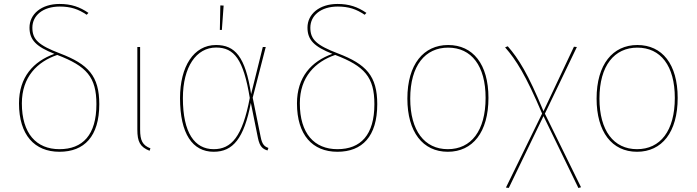

<svg xmlns="http://www.w3.org/2000/svg" viewBox="-20 -755 3509 967"><path d="M282.7 -485.7C174.6 -527 143 -555.6 143 -615.6C143 -676.9 196 -722 281.1 -722C336.1 -722 374.7 -708.9 416.6 -680.6L425.4 -690.1C381.6 -720.3 338.3 -735.1 279.9 -735.1C187.7 -735.1 128.6 -683.4 128.6 -616C128.6 -553.1 163.4 -519.8 254.1 -483.8C148.1 -446 75.7 -366.5 75.7 -234.3C75.7 -75.3 153.9 9.4 279.4 9.4C404.3 9.4 480 -67.7 480 -230.4C480 -372.4 424.4 -431.6 282.7 -485.7ZM279.4 -3.7C163 -3.7 90.1 -82.7 90.1 -234.3C90.1 -367.9 168 -444 268.3 -478.3C416.2 -421.9 465.6 -366.7 465.6 -230.4C465.6 -75.1 396.4 -3.7 279.4 -3.7Z M685.7 -518.3H671.7V-102.6C671.7 -40.7 685.7 -14.7 733.3 4.4L737.7 -7.8C698 -23.7 685.7 -46.6 685.7 -102.6Z M1089.7 -727.7 1087.3 -604.3H1097.4L1106.3 -726.9ZM1067.9 -528.3C955.3 -528.3 886.7 -419.4 886.7 -260.7C886.7 -80.7 949.9 9.4 1056.3 9.4C1153.3 9.4 1208.9 -57.6 1243.4 -236.7L1278.9 -60.9C1288.3 -14.1 1304.6 -4.7 1327.1 2.9L1331.9 -9.9C1313.6 -16.6 1300.4 -25.4 1292.9 -65.1L1252.7 -263L1318.4 -518.3H1303.6L1244.7 -281.1C1215.6 -470.4 1163.3 -528.3 1067.9 -528.3ZM1068.3 -515.6C1159.3 -515.6 1206.3 -456 1238 -261.7C1200.9 -66.3 1145.4 -3.7 1056.3 -3.7C959.9 -3.7 901.1 -86.7 901.1 -260.7C901.1 -418.6 968.9 -515.6 1068.3 -515.6Z M1682.7 -485.7C1574.6 -527 1543 -555.6 1543 -615.6C1543 -676.9 1596 -722 1681.1 -722C1736.1 -722 1774.7 -708.9 1816.6 -680.6L1825.4 -690.1C1781.6 -720.3 1738.3 -735.1 1679.9 -735.1C1587.7 -735.1 1528.6 -683.4 1528.6 -616C1528.6 -553.1 1563.4 -519.8 1654.1 -483.8C1548.1 -446 1475.7 -366.5 1475.7 -234.3C1475.7 -75.3 1553.9 9.4 1679.4 9.4C1804.3 9.4 1880 -67.7 1880 -230.4C1880 -372.4 1824.4 -431.6 1682.7 -485.7ZM1679.4 -3.7C1563 -3.7 1490.1 -82.7 1490.1 -234.3C1490.1 -367.9 1568 -444 1668.3 -478.3C1816.2 -421.9 1865.6 -366.7 1865.6 -230.4C1865.6 -75.1 1796.4 -3.7 1679.4 -3.7Z M2237 -528.3C2113.4 -528.3 2031.7 -431 2031.7 -258.4C2031.7 -91 2108.8 9.4 2235.4 9.4C2360.6 9.4 2440.1 -89 2440.1 -262C2440.1 -432 2362 -528.3 2237 -528.3ZM2237 -515.1C2354.1 -515.1 2425.7 -423.7 2425.7 -262C2425.7 -95.6 2352.3 -3.7 2235.4 -3.7C2117.6 -3.7 2046.1 -97.6 2046.1 -258.4C2046.1 -425.3 2121.7 -515.1 2237 -515.1Z M2724.3 -182.6 2885.4 -518.3 2870.6 -519.6 2717.3 -194.9C2638.9 -385 2591.7 -459.3 2537.4 -521.9L2523.9 -516.6C2579.4 -453.1 2627.4 -377.7 2710.3 -183L2528.1 189.7L2542.6 191.4L2717.3 -170.3L2893.1 191.9L2906.3 188Z M3190 -528.3C3066.4 -528.3 2984.7 -431 2984.7 -258.4C2984.7 -91 3061.8 9.4 3188.4 9.4C3313.6 9.4 3393.1 -89 3393.1 -262C3393.1 -432 3315 -528.3 3190 -528.3ZM3190 -515.1C3307.1 -515.1 3378.7 -423.7 3378.7 -262C3378.7 -95.6 3305.3 -3.7 3188.4 -3.7C3070.6 -3.7 2999.1 -97.6 2999.1 -258.4C2999.1 -425.3 3074.7 -515.1 3190 -515.1Z"/></svg>

Font: Fira Sans Hair
Style: Regular
Weight: 100
Designer: bBox Type GmbH & Carrois Corporate GbR & Edenspiekermann AG
Foundry: bBox Type GmbH & Carrois Corporate GbR & Edenspiekermann AG
Version: Version 4.300;PS 004.300;hotconv 1.0.88;makeotf.lib2.5.64775